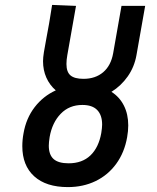

<svg xmlns="http://www.w3.org/2000/svg" viewBox="-20 -749 640 783"><path d="M71 -153Q71 -179 76 -205.5Q86.5 -266.5 121.2 -311.8Q156 -357 207.5 -380.5Q182.5 -402 169 -432.5Q155.5 -463 155.5 -499.5Q155.5 -514 159 -536L168 -586.5L180 -652L183.5 -673Q188 -699.5 192.5 -729L290 -725L254.5 -524Q251 -505 251 -488Q251 -455.5 267.5 -441.5Q284 -427.5 320.5 -427.5Q369 -427.5 400.8 -454.5Q432.5 -481.5 441.5 -532L475.5 -725H572L536.5 -524Q528 -476 501 -437.5Q474 -399 434.5 -374.5Q467.5 -353.5 485.2 -318.5Q503 -283.5 503 -237.5Q503 -215 498.5 -189.5Q487.5 -127 454 -81Q420.5 -35 369.8 -10.5Q319 14 257 14Q168 14 119.5 -30Q71 -74 71 -153ZM393 -206.5Q396.5 -228.5 396.5 -241Q396.5 -279.5 376.5 -300.2Q356.5 -321 316 -321Q262.5 -321 227.8 -285.2Q193 -249.5 182.5 -190.5Q179 -168 179 -155Q179 -118 198.5 -100.5Q218 -83 260 -83Q315 -83 348.8 -115.2Q382.5 -147.5 393 -206.5Z"/></svg>

Font: JuliaMono SemiBoldItalic
Style: Regular
Weight: 600
Italic angle: -9°
Monospace: yes
Designer: cormullion
Foundry: corm
Version: Version 0.049; ttfautohint (v1.8.4)